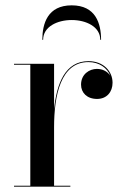

<svg xmlns="http://www.w3.org/2000/svg" viewBox="-20 -699 465 719"><path d="M355.5 -550H358.5C358.5 -611 338.5 -679 248.5 -679C158.5 -679 138.5 -611 138.5 -550H141.5C141.5 -599 194.5 -624 248.5 -624C302.5 -624 355.5 -599 355.5 -550ZM32.5 -3.5V0H243.5V-3.5H182.5V-222C182.5 -342 207.5 -466.5 311 -466.5C352 -466.5 381.5 -444.5 393 -415.5C383 -431 364.5 -441 343 -441C314.5 -441 283.5 -421 283.5 -382C283.5 -352 305.5 -328.5 343.5 -328.5C380 -328.5 401.5 -355 401.5 -389C401.5 -432.5 367 -470 311.5 -470C224.5 -470 192 -387 182.5 -289V-460H32.5V-456.5H93.5V-3.5Z"/></svg>

Font: Bodoni* 48pt
Style: Regular
Weight: 400
Version: Version 2.3